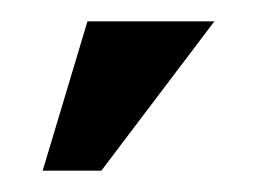

<svg xmlns="http://www.w3.org/2000/svg" viewBox="-20 -860 241 180"><path d="M20 -700 62 -840H181L75 -700Z"/></svg>

Font: Philosopher
Style: Bold
Weight: 700
Designer: Jovanny Lemonad
Foundry: Jovanny Lemonad
Version: Version 2.000